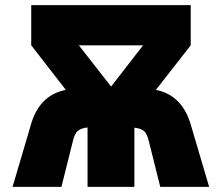

<svg xmlns="http://www.w3.org/2000/svg" viewBox="-20 -730 866 750"><path d="M29 0 99 -237Q131 -358 237 -379L102 -553V-710H725V-553L589 -379Q694 -358 727 -237L797 0H606L562 -176Q555 -208 542 -218.5Q529 -229 505 -231V0H322V-232Q298 -230 284.5 -219Q271 -208 264 -176L220 0ZM288 -553 414 -392 539 -553Z"/></svg>

Font: Geist Black
Style: Regular
Weight: 400
Designer: Basement.studio, Andrés Briganti, Mateo Zaragoza
Foundry: Basement.studio, Vercel, Andrés Briganti, Guido Ferreyra, Mateo Zaragoza
Version: Version 1.401